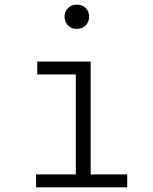

<svg xmlns="http://www.w3.org/2000/svg" viewBox="-20 -802 655 822"><path d="M308.2 -782.1Q332.8 -782.1 347.2 -767.2Q361.5 -752.3 361.5 -731.3Q361.5 -708.7 347.2 -693.6Q332.8 -678.5 308.2 -678.5Q285.1 -678.5 270.8 -693.6Q256.4 -708.7 256.4 -731.3Q256.4 -752.3 270.8 -767.2Q285.1 -782.1 308.2 -782.1ZM368.2 -538.5V-55.4H524.6V0H134.4V-55.4H304.6V-483.1H139.5V-538.5Z"/></svg>

Font: Fira Code Light
Style: Regular
Weight: 300
Monospace: yes
Designer: Carrois Corporate, Edenspiekermann AG, Nikita Prokopov
Foundry: Carrois Corporate, Edenspiekermann AG, Nikita Prokopov
Version: Version 6.000; ttfautohint (v1.8.2) -l 8 -r 50 -G 200 -x 14 